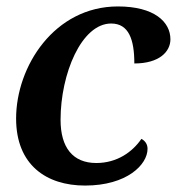

<svg xmlns="http://www.w3.org/2000/svg" viewBox="-20 -566 549 596"><path d="M244 10C374 10 438 -55 438 -104C438 -119 430 -129 419 -135C391 -94 343 -60 279 -60C206 -60 168 -108 168 -194C168 -337 233 -493 325 -493C380 -493 397 -443 397 -369C475 -369 509 -406 509 -444C509 -498 459 -546 346 -546C149 -546 30 -360 30 -198C30 -54 124 10 244 10Z"/></svg>

Font: Noto Serif SemiBold
Style: Italic
Weight: 600
Italic angle: -12°
Designer: Monotype Design Team
Foundry: Monotype Imaging Inc.
Version: Version 2.014